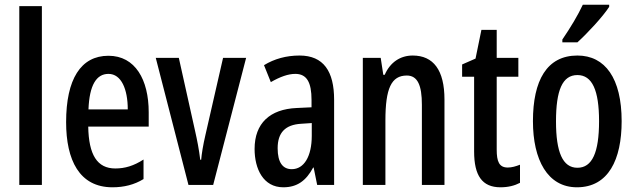

<svg xmlns="http://www.w3.org/2000/svg" viewBox="-20 -786 2703 816"><path d="M158 0V-760H62V0Z M441 -549C323 -549 261 -449 261 -267C261 -106 317 10 458 10C507 10 551 -1 590 -25V-108C548 -81 511 -70 470 -70C393 -70 357 -128 355 -248H612V-309C612 -447 555 -549 441 -549ZM441 -472C496 -472 523 -406 523 -321H356C360 -425 390 -472 441 -472Z M781 0H886L1026 -540H928L853 -212C843 -169 837 -132 835 -107H831C826 -150 818 -190 809 -230L740 -540H642Z M1253 -550C1197 -550 1146 -536 1102 -509L1131 -437C1171 -460 1205 -472 1235 -472C1284 -472 1304 -436 1304 -361V-330L1241 -327C1127 -322 1062 -262 1062 -153C1062 -68 1099 10 1184 10C1243 10 1281 -18 1311 -74H1313L1328 0H1400V-362C1400 -483 1355 -550 1253 -550ZM1260 -260 1305 -263V-209C1305 -121 1272 -67 1220 -67C1182 -67 1160 -95 1160 -156C1160 -222 1192 -256 1260 -260Z M1734 -550C1681 -550 1638 -521 1615 -468H1609L1598 -540H1522V0H1618V-274C1618 -410 1643 -465 1709 -465C1755 -465 1773 -423 1773 -341V0H1869V-363C1869 -488 1822 -550 1734 -550Z M2138 -74C2101 -74 2091 -100 2091 -150V-460H2183V-540H2091V-659H2026L2001 -537L1944 -512V-460H1995V-142C1995 -40 2029 10 2107 10C2140 10 2167 3 2190 -9V-86C2172 -79 2155 -74 2138 -74Z M2569 -757V-766H2457C2436 -721 2406 -671 2370 -618V-606H2434C2476 -644 2543 -716 2569 -757ZM2622 -271C2622 -453 2552 -550 2434 -550C2304 -550 2245 -444 2245 -271C2245 -107 2307 10 2432 10C2566 10 2622 -108 2622 -271ZM2343 -270C2343 -402 2370 -467 2434 -467C2497 -467 2526 -402 2526 -271C2526 -138 2497 -73 2434 -73C2371 -73 2343 -140 2343 -270Z"/></svg>

Font: Noto Sans Devanagari ExtraCondensed Medium
Style: Regular
Weight: 500
Width: 2
Designer: Jelle Bosma - Monotype Design Team
Foundry: Monotype Imaging Inc.
Version: Version 2.004